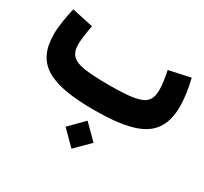

<svg xmlns="http://www.w3.org/2000/svg" viewBox="-142 -642 1168 1099"><g transform="rotate(30 442.0 -92.0)"><path d="M440.9 256.3 533.7 164.1 440.9 71.3 349.1 164.1ZM692.9 -409.2C697.3 -388.2 701.2 -365.7 704.6 -342.3C707.5 -318.8 709 -299.3 709 -284.2C709 -250.5 700.7 -225.6 684.6 -209C651.9 -175.3 577.6 -166.5 442.4 -166.5C375 -166.5 321.8 -169.4 283.2 -174.8C205.6 -186 175.8 -216.3 175.8 -282.7C175.8 -297.9 177.7 -317.4 181.2 -341.3C184.6 -365.2 188 -387.7 192.4 -409.2L51.3 -439.9C37.1 -378.9 25.9 -313 25.9 -262.7C25.9 -68.4 144 0 442.4 0C541.5 0 622.1 -8.3 683.1 -25.4C805.2 -59.1 858.4 -133.8 858.4 -264.2C858.4 -314.5 849.1 -379.4 834 -439.9Z"/></g></svg>

Font: Estedad ExtraBold
Style: Regular
Weight: 800
Designer: Amin Abedi
Version: Version 7.3